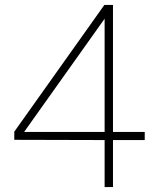

<svg xmlns="http://www.w3.org/2000/svg" viewBox="-20 -760 649 780"><path d="M405 0V-191L38 -192V-225L404 -740H439V-224H568V-191H439V0ZM78 -224H405V-684Z"/></svg>

Font: Be Vietnam Pro Thin
Style: Regular
Weight: 100
Designer: Lam Bao, Tony Le, Vietanh Nguyen
Foundry: Yellow Type Foundry
Version: Version 1.002; ttfautohint (v1.8.3)